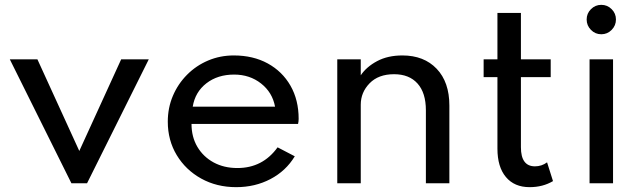

<svg xmlns="http://www.w3.org/2000/svg" viewBox="-20 -757 2655 793"><path d="M275 0H339.5L594.5 -512H480.5L307.5 -133.5L134.5 -512H20.5Z M955.5 16Q1033.5 16 1097.2 -17.5Q1161 -51 1197.5 -111.5L1126.5 -148.5Q1065 -63 960.5 -63Q905 -63 862.2 -86.2Q819.5 -109.5 795.2 -150.5Q771 -191.5 771 -245H1211Q1213.5 -255.5 1213.5 -266Q1213.5 -344 1179.8 -403Q1146 -462 1085.8 -495Q1025.5 -528 945.5 -528Q889 -528 839.5 -507Q790 -486 752.5 -448.2Q715 -410.5 694 -361Q673 -311.5 673 -254.5Q673 -177.5 710 -116.2Q747 -55 811 -19.5Q875 16 955.5 16ZM776 -316.5Q786 -377 832.5 -413Q879 -449 947 -449Q1011.5 -449 1058.2 -412.2Q1105 -375.5 1116 -316.5Z M1373 0H1470V-324.5Q1470 -375.5 1506.5 -413Q1543 -450.5 1607.5 -450.5Q1670 -450.5 1704.5 -412Q1739 -373.5 1739 -301.5V0H1836V-321Q1836 -418 1783.5 -473Q1731 -528 1642 -528Q1581.5 -528 1537.5 -504.5Q1493.5 -481 1470 -446V-512H1373Z M2167.5 16Q2222 16 2264 -9L2239.5 -86.5Q2217.5 -70 2189.5 -70Q2131.5 -70 2131.5 -149V-438.5H2254.5V-512H2131.5V-703.5H2034.5V-512H1977.5V-438.5H2034.5V-143Q2034.5 -67.5 2069.5 -25.8Q2104.5 16 2167.5 16Z M2463.5 -615.5Q2488.5 -615.5 2506.2 -633.5Q2524 -651.5 2524 -676.5Q2524 -701.5 2506.2 -719.2Q2488.5 -737 2463.5 -737Q2438.5 -737 2420.8 -719.2Q2403 -701.5 2403 -676.5Q2403 -651.5 2420.8 -633.5Q2438.5 -615.5 2463.5 -615.5ZM2415 0H2512V-512H2415Z"/></svg>

Font: Spartan Medium
Style: Regular
Weight: 500
Designer: Matt Bailey, Mirko Velimirovic
Foundry: Matt Bailey
Version: Version 1.003; ttfautohint (v1.8.3)